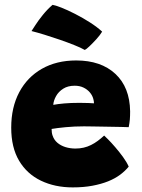

<svg xmlns="http://www.w3.org/2000/svg" viewBox="-20 -788 600 813"><path d="M525 -82.5Q510.5 -64.5 488.8 -48.2Q467 -32 437.8 -20.2Q408.5 -8.5 371.2 -1.5Q334 5.5 288 5.5Q212.5 5.5 153.2 -23Q94 -51.5 60.8 -107.5Q27.5 -163.5 27.5 -247.5Q27.5 -333.5 61.5 -397.5Q95.5 -461.5 157.5 -496.8Q219.5 -532 302.5 -532Q407.5 -532 468.5 -475.2Q529.5 -418.5 531 -316.5Q531 -297 529.8 -282Q528.5 -267 525 -249.5Q517.5 -250 491.8 -250.5Q466 -251 434 -251.5Q402 -252 374.5 -252.5Q347 -253 336 -253Q295.5 -253 258.5 -249.5Q221.5 -246 198.5 -242Q198.5 -234.5 199.5 -227Q200.5 -219.5 203 -213Q209 -195.5 223 -183.5Q237 -171.5 257 -165.2Q277 -159 299.5 -159Q318 -159 334.2 -162.8Q350.5 -166.5 365.5 -174Q380.5 -181.5 394 -191.5Q407.5 -201.5 421 -214Q424 -211.5 437.5 -198Q451 -184.5 468.2 -164.5Q485.5 -144.5 501.2 -122.8Q517 -101 525 -82.5ZM205.5 -344Q224 -347.5 251.8 -350Q279.5 -352.5 316.5 -352.5Q337 -352.5 354 -351.8Q371 -351 378 -350.5Q378 -359 375 -369.5Q371 -384.5 360.2 -397Q349.5 -409.5 333.5 -417.2Q317.5 -425 296 -425Q267.5 -425 247.8 -412.5Q228 -400 217.5 -381.2Q207 -362.5 205.5 -344ZM202.5 -767.5Q213.5 -766 239.8 -755.8Q266 -745.5 298.2 -729Q330.5 -712.5 361 -693Q391.5 -673.5 412.5 -654Q403.5 -639 388 -622Q372.5 -605 358.8 -592Q345 -579 339 -576.5Q322.5 -586 294.2 -597.2Q266 -608.5 233.2 -619.8Q200.5 -631 169 -640.8Q137.5 -650.5 113.5 -656.5Q117.5 -662.5 130 -682Q142.5 -701.5 161.5 -725Q180.5 -748.5 202.5 -767.5Z"/></svg>

Font: Grandstander Thin ExtraBold
Style: Regular
Weight: 800
Version: Version 1.200